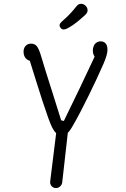

<svg xmlns="http://www.w3.org/2000/svg" viewBox="-20 -970 660 1003"><path d="M234.5 -347.5Q233.5 -351 232 -354Q218.5 -391.5 200.5 -446.8Q182.5 -502 165.5 -557Q147.5 -615 129.5 -672.5L153.5 -650Q137.5 -650 126 -656.5Q114.5 -663 108.8 -674Q103 -685 103 -699Q103 -719 114 -730.5Q125 -742 142 -742Q163 -742 173.8 -726.8Q184.5 -711.5 194.5 -677.5Q215.5 -606.5 257 -477Q284 -392.5 299.5 -341.5L313.5 -338Q358.5 -430 400.2 -517Q442 -604 483.5 -693.5L498.5 -660.5Q482.5 -660.5 473.8 -674.5Q465 -688.5 465 -706.5Q465 -719.5 470 -730.5Q475 -741.5 484.5 -747.8Q494 -754 506.5 -754Q517 -754 524.8 -749.2Q532.5 -744.5 537 -735Q541.5 -725.5 541.5 -711Q541.5 -696.5 536.2 -678.8Q531 -661 521 -637.5Q489 -564 442.5 -469.2Q396 -374.5 361.5 -315Q358.5 -309.5 355 -304Q346 -289 338.5 -280.5Q331 -272 322 -267.8Q313 -263.5 300.5 -263.5Q285.5 -263.5 273.8 -274.2Q262 -285 253 -303Q244 -321 234.5 -347.5ZM242 -21 275 -287.5Q276.5 -301 284.2 -309Q292 -317 306.5 -317Q317 -317 323.8 -312Q330.5 -307 333.2 -299.2Q336 -291.5 335 -283L305 -17Q303.5 -5 294 3.8Q284.5 12.5 272.5 12.5Q263 12.5 255.8 7.8Q248.5 3 244.8 -4.8Q241 -12.5 242 -21ZM336.5 -824Q360 -837 383.2 -855.8Q406.5 -874.5 426.5 -893.5Q438.5 -905 437.5 -918.2Q436.5 -931.5 426 -941Q420 -947 411.5 -949.2Q403 -951.5 394.2 -948.5Q385.5 -945.5 378 -935.5Q364.5 -917.5 344.5 -896.5Q324.5 -875.5 304.5 -859Q293 -849 291.5 -840.5Q290 -832 297 -824Q303.5 -815.5 313.5 -816Q323.5 -816.5 336.5 -824Z"/></svg>

Font: Monaspace Radon Var
Style: Regular
Weight: 400
Designer: Riley Cran and the Lettermatic Team
Version: Version 1.000 (Monaspace Radon Var)